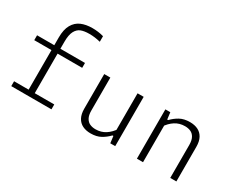

<svg xmlns="http://www.w3.org/2000/svg" viewBox="-105 -1236 2070 1686"><g transform="rotate(30 930.0 -393.0)"><path d="M440.5 -740.5Q390.5 -740.5 357.5 -727.8Q324.5 -715 305 -678Q285.5 -641 285.5 -571.5V0H223.5V-579.5Q223.5 -659.5 251 -708Q278.5 -756.5 326.5 -777.2Q374.5 -798 440.5 -798Q469 -798 498 -794.2Q527 -790.5 554.5 -782.5V-726Q524 -733.5 497.5 -737Q471 -740.5 440.5 -740.5ZM76 -49.5H483.5V0H76ZM535 -450.5H49V-500H535Z M1068 -500H1130V0H1080L1070 -80H1068ZM792 -500V-166.5Q792 -119.5 807.2 -91.8Q822.5 -64 847.8 -52.8Q873 -41.5 905.5 -41.5Q961.5 -41.5 1005.2 -69.8Q1049 -98 1082 -149V-69.5H1062Q1029.5 -35 987.8 -11.8Q946 11.5 885.5 11.5Q838.5 11.5 803.8 -5.5Q769 -22.5 749.5 -58.2Q730 -94 730 -149V-500Z M1412 0H1350V-500H1400L1410 -420H1412ZM1688 0V-333.5Q1688 -380.5 1672.8 -408.2Q1657.5 -436 1632.2 -447.2Q1607 -458.5 1574.5 -458.5Q1518.5 -458.5 1474.8 -430.2Q1431 -402 1398 -351V-430.5H1418Q1450.5 -465 1492.2 -488.2Q1534 -511.5 1594.5 -511.5Q1641.5 -511.5 1676.2 -494.5Q1711 -477.5 1730.5 -441.8Q1750 -406 1750 -351V0Z"/></g></svg>

Font: Monaspace Neon Var
Style: Regular
Weight: 400
Designer: Riley Cran and the Lettermatic Team
Version: Version 1.000 (Monaspace Neon Var)